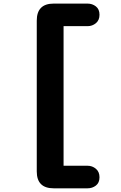

<svg xmlns="http://www.w3.org/2000/svg" viewBox="-20 -792 659 1042"><path d="M271.5 230Q179.5 230 179.5 138.5V-680Q179.5 -772.5 271.5 -772.5H455Q481 -772.5 500.5 -757.2Q520 -742 520 -712Q520 -682.5 500.5 -666.2Q481 -650 455 -650H325V107.5H455Q481 107.5 500.5 124Q520 140.5 520 170Q520 200 500.5 215Q481 230 455 230Z"/></svg>

Font: Sono Monospace
Style: Bold
Weight: 700
Designer: Tyler Finck
Foundry: Tyler Finck
Version: Version 2.112